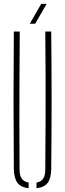

<svg xmlns="http://www.w3.org/2000/svg" viewBox="-20 -962 334 986"><path d="M51 -93.5Q49.5 -270.5 49.5 -447Q49.5 -623.5 51 -800H81.5Q80.5 -682 80 -563.8Q79.5 -445.5 79.5 -327.5Q79.5 -209.5 80.5 -91.5Q80.5 -61 91.8 -44.8Q103 -28.5 127 -24.5V4.5Q87.5 0.5 69.8 -23Q52 -46.5 51 -93.5ZM167.5 4.5V-24.5Q191.5 -28.5 202 -44.8Q212.5 -61 212.5 -91.5Q213.5 -209.5 214 -327.5Q214.5 -445.5 214.2 -563.8Q214 -682 212.5 -800H243Q245 -623.5 245 -447Q245 -270.5 243 -93.5Q242.5 -46.5 224.8 -23Q207 0.5 167.5 4.5ZM133 -840 191.5 -942H219.5L160.5 -840Z"/></svg>

Font: Big Shoulders Stencil Display ExtraLight
Style: Regular
Weight: 250
Designer: Patric King
Foundry: XO Type Co
Version: Version 2.001